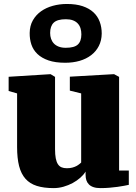

<svg xmlns="http://www.w3.org/2000/svg" viewBox="-20 -945 689 976"><path d="M311.5 -626Q261.2 -626 226.6 -637.9Q191.9 -649.9 170.4 -670.4Q148.9 -690.9 139.6 -718.5Q130.4 -746.1 130.9 -777.3Q131.3 -814 147 -841.6Q162.6 -869.1 188.7 -887.7Q214.8 -906.2 248.8 -915.5Q282.7 -924.8 319.8 -924.8H320.3Q366.7 -924.8 400.1 -913.6Q433.6 -902.3 455.1 -882.3Q476.6 -862.3 486.8 -834.7Q497.1 -807.1 497.1 -774.4Q496.6 -738.8 482.4 -711.2Q468.3 -683.6 443.4 -664.6Q418.5 -645.5 384.8 -635.7Q351.1 -626 312 -626ZM314.5 -702.1Q357.9 -702.1 375.7 -718.8Q393.6 -735.4 393.6 -770.5Q393.6 -787.1 389.2 -801.3Q384.8 -815.4 375.2 -825.7Q365.7 -835.9 350.8 -841.6Q335.9 -847.2 314.9 -847.2H314.5Q271 -847.2 252.9 -829.6Q234.9 -812 234.9 -777.3Q234.9 -761.7 239.5 -748Q244.1 -734.4 253.7 -724.1Q263.2 -713.9 278.3 -708Q293.5 -702.1 314 -702.1ZM66.9 -470.2 23.9 -482.4V-554.7L235.8 -567.9H237.3L259.8 -554.2V-187.5Q259.8 -159.2 263.4 -140.4Q267.1 -121.6 274.4 -110.4Q281.7 -99.1 293 -94.5Q304.2 -89.8 319.8 -89.8Q335.4 -89.8 347.4 -93Q359.4 -96.2 368.2 -100.8Q377 -105.5 382.8 -110.4Q388.7 -115.2 392.6 -118.7V-470.2L335 -484.4V-555.2L557.1 -567.9H560.1L585.4 -554.2V-78.1H634.8V-5.4Q625 -3.4 610.4 -0.5Q595.7 2.4 577.1 4.9Q558.6 7.3 536.6 9.3Q514.6 11.2 490.2 11.2Q469.7 11.2 455.3 6.3Q440.9 1.5 431.9 -7.6Q422.9 -16.6 418.9 -29.1Q415 -41.5 415 -56.6V-72.8Q405.3 -56.6 388.2 -41.5Q371.1 -26.4 349.4 -14.6Q327.6 -2.9 302.7 4.2Q277.8 11.2 252.9 11.2Q202.6 11.2 167.2 0Q131.8 -11.2 109.6 -36.1Q87.4 -61 77.1 -100.8Q66.9 -140.6 66.9 -197.8Z"/></svg>

Font: Merriweather UltraBold
Style: Regular
Weight: 900
Designer: Eben Sorkin ( sorkintype@gmail.com )
Foundry: Eben Sorkin
Version: Version 1.570; ttfautohint (v1.3) -l 8 -r 32 -G 0 -x 0 -H 60